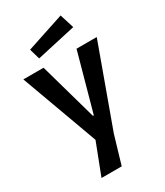

<svg xmlns="http://www.w3.org/2000/svg" viewBox="-236 -901 995 1160"><g transform="rotate(-30 261.5 -321.0)"><path d="M114 166 198 -52 3 -586H144L257 -185H263L374 -586H515L313 -30L255 166ZM149 -648 128 -721 391 -808 422 -709Z"/></g></svg>

Font: Ruda ExtraBold
Style: Regular
Weight: 800
Designer: Mariela Monsalve and Angelina Sanchez
Foundry: Mariela Monsalve and Angelina Sanchez
Version: Version 2.000